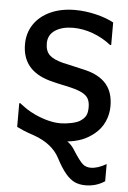

<svg xmlns="http://www.w3.org/2000/svg" viewBox="-54 -599 553 831"><g transform="rotate(5 223.0 -183.0)"><path d="M82.5 -11.2Q63 -18.1 32.7 -32.7V-135.7H37.6Q55.7 -121.6 70.1 -112.1Q84.5 -102.5 107.4 -91.8Q168 -64.5 217.3 -64.5Q239.7 -64.5 264.6 -69.8Q289.6 -75.2 301.3 -82.5Q319.3 -94.2 326.4 -107.2Q333.5 -120.1 333.5 -144.5Q333.5 -166.5 325.9 -180.7Q318.4 -194.8 300.8 -204.3Q283.2 -213.9 252.4 -221.7Q233.9 -226.6 206.5 -231.9Q183.6 -236.8 154.3 -244.6Q35.2 -278.8 35.2 -392.1Q35.2 -440.9 60.5 -478.8Q85.9 -516.6 132.1 -537.6Q178.2 -558.6 238.8 -558.6Q283.2 -558.6 329.3 -547.6Q375.5 -536.6 407.2 -519V-420.9H402.3Q366.7 -449.2 323.5 -465.1Q280.3 -481 236.8 -481Q189.5 -481 159.2 -461.2Q128.9 -441.4 128.9 -404.3Q128.9 -371.1 146.7 -353.8Q164.6 -336.4 207 -325.7Q228.5 -320.3 252.9 -315.4Q263.7 -313.5 292.5 -306.2L305.7 -303.2Q366.7 -288.1 397 -252.4Q427.2 -216.8 427.2 -157.2Q427.2 -121.6 413.1 -90.1Q398.9 -58.6 372.6 -36.6Q345.2 -13.7 316.2 -2.9Q287.1 7.8 254.4 11.2Q272.5 23.4 284.2 42Q316.4 92.8 331.1 104.5Q345.2 115.7 364.7 115.7Q395.5 115.7 432.6 93.8V168.5Q395.5 193.4 348.6 193.4Q322.3 193.4 302.2 184.3Q282.2 175.3 262.5 152.1Q242.7 128.9 220.2 85.9Q189.5 27.3 110.8 -1.5Z"/></g></svg>

Font: SG Kara Bold
Style: Regular
Weight: 400
Designer: Damoon Khanjanzadeh
Version: Version 1.000